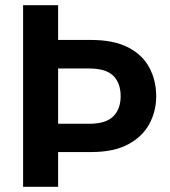

<svg xmlns="http://www.w3.org/2000/svg" viewBox="-20 -720 654 740"><path d="M69 0V-700H204V-566H332Q417 -566 472.5 -538Q528 -510 555 -460.5Q582 -411 582 -349Q582 -292 556 -243Q530 -194 474.5 -164Q419 -134 332 -134H204V0ZM204 -243H324Q388 -243 416.5 -271.5Q445 -300 445 -349Q445 -400 416.5 -428Q388 -456 324 -456H204Z"/></svg>

Font: DM Sans
Style: Bold
Weight: 700
Designer: Colophon Foundry, Jonny Pinhorn
Foundry: Colophon Foundry
Version: Version 4.004; ttfautohint (v1.8.4.7-5d5b)